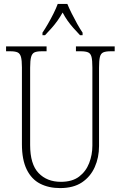

<svg xmlns="http://www.w3.org/2000/svg" viewBox="-20 -951 618 981"><path d="M287 10Q229 10 185 -12.5Q141 -35 116.5 -85Q92 -135 92 -214V-607Q92 -643 87 -660.5Q82 -678 69.5 -683.5Q57 -689 33 -689H11V-714H218V-689H193Q169 -689 156.5 -683.5Q144 -678 139 -660Q134 -642 134 -605V-210Q134 -112 177 -67Q220 -22 291 -22Q349 -22 384 -48.5Q419 -75 435.5 -117.5Q452 -160 452 -207V-606Q452 -643 447.5 -660.5Q443 -678 430 -683.5Q417 -689 393 -689H368V-714H566V-689H545Q521 -689 508 -683.5Q495 -678 490.5 -660Q486 -642 486 -605V-205Q486 -146 464 -97Q442 -48 398.5 -19Q355 10 287 10ZM197 -784Q210 -803 225 -829Q240 -855 253.5 -882Q267 -909 275 -931H324Q333 -909 346.5 -882Q360 -855 374.5 -829Q389 -803 402 -784V-771H389Q370 -791 354.5 -808.5Q339 -826 325.5 -845Q312 -864 300 -887Q287 -864 273.5 -845Q260 -826 244.5 -808.5Q229 -791 210 -771H197Z"/></svg>

Font: Noto Serif Khmer Condensed ExtraLight
Style: Regular
Weight: 250
Width: 3
Designer: Danh Hong and the Monotype Design Team
Foundry: Monotype Imaging Inc.
Version: Version 2.004